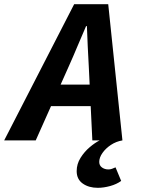

<svg xmlns="http://www.w3.org/2000/svg" viewBox="-63 -672 683 919"><path d="M405 227Q362 227 333 206.5Q304 186 304 147Q304 113 322.5 83.5Q341 54 366.5 32.5Q392 11 414 0H379L362 -353Q359 -402 357 -449.5Q355 -497 353 -547H349Q327 -497 307.5 -450Q288 -403 266 -354L108 0H-43L292 -652H455L523 0Q493 5 468 21.5Q443 38 427.5 60Q412 82 412 103Q412 120 425 129.5Q438 139 456 139Q465 139 473 136Q481 133 490 129L517 194Q495 210 464 218.5Q433 227 405 227ZM120 -164 145 -267H443L420 -164Z"/></svg>

Font: Source Code Pro ExtraLight
Style: Bold Italic
Weight: 700
Italic angle: -11°
Monospace: yes
Version: Version 1.016;hotconv 1.0.116;makeotfexe 2.5.65601